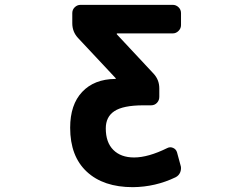

<svg xmlns="http://www.w3.org/2000/svg" viewBox="-20 -567 1040 795"><path d="M530.3 208Q408.2 208 339.4 144Q270.5 80.1 270.5 -38.1Q270.5 -133.8 320.3 -186.5Q370.1 -239.3 457 -240.2Q459 -240.2 459.5 -241.2Q460 -242.2 459 -243.2L302.7 -410.2Q279.3 -435.5 279.3 -470.7V-512.7Q279.3 -527.3 289.6 -537.1Q299.8 -546.9 313.5 -546.9H695.3Q709 -546.9 719.2 -537.1Q729.5 -527.3 729.5 -512.7V-462.9Q729.5 -449.2 719.2 -439Q709 -428.7 695.3 -428.7H465.8Q463.9 -428.7 463.4 -427.2Q462.9 -425.8 463.9 -424.8L616.2 -261.7Q639.6 -236.3 639.6 -201.2V-166Q639.6 -151.4 629.9 -141.1Q620.1 -130.9 605.5 -130.9H574.2Q489.3 -130.9 453.1 -106.4Q418 -83 418 -35.2Q418 22.5 449.2 53.7Q480.5 85 535.2 85Q593.8 85 672.9 45.9Q684.6 40 696.8 45.4Q709 50.8 712.9 63.5L727.5 117.2Q729.5 123 729.5 128.9Q729.5 137.7 726.6 145.5Q720.7 160.2 707 167Q624 207 530.3 208Z"/></svg>

Font: Rounded-L Mgen+ 1m bold
Style: Bold
Weight: 700
Designer: [Source Han Sans]
Ryoko NISHIZUKA  (kana & ideographs); Paul D. Hunt (Latin, Greek & Cyrillic); Wenlong ZHANG  (bopomofo
Version: Version 1.059.20150602